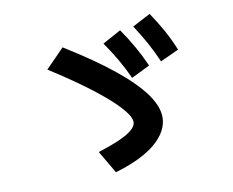

<svg xmlns="http://www.w3.org/2000/svg" viewBox="-81 -876 1161 957"><g transform="rotate(-10 500.0 -398.0)"><path d="M364 -138Q431 -159 474.5 -178.5Q518 -198 539.5 -217Q561 -236 561 -255Q561 -284 515.5 -333.5Q470 -383 385.5 -447.5Q301 -512 183 -587L277 -683Q424 -592 519 -515Q614 -438 660.5 -373.5Q707 -309 707 -254Q707 -206 674 -162.5Q641 -119 579.5 -84Q518 -49 431 -24ZM592 -473Q569 -524 542 -570.5Q515 -617 481 -666L574 -717Q608 -668 635 -620.5Q662 -573 686 -519ZM748 -529Q726 -581 700 -628Q674 -675 642 -724L733 -772Q767 -722 793.5 -674Q820 -626 842 -572Z"/></g></svg>

Font: M PLUS 2
Style: Bold
Weight: 700
Designer: Coji Morishita
Foundry: UNDERFOREST DESIGN
Version: Version 1.001